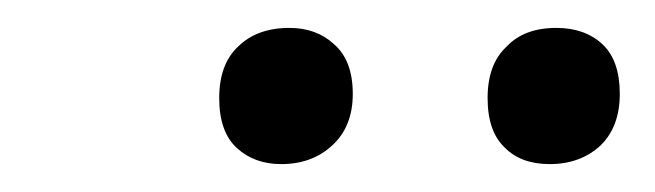

<svg xmlns="http://www.w3.org/2000/svg" viewBox="-20 -694 474 139"><path d="M189.5 -673.8Q166 -673.8 152.3 -660.2Q138.7 -647.5 138.7 -623Q138.7 -598.6 151.4 -586.9Q164.1 -575.2 183.6 -575.2Q206.1 -575.2 220.7 -588.9Q235.4 -602.5 235.4 -626Q235.4 -650.4 221.7 -662.1Q209 -673.8 189.5 -673.8ZM382.8 -673.8Q359.4 -673.8 346.7 -660.2Q333 -647.5 333 -623Q333 -598.6 345.7 -586.9Q357.4 -575.2 377.9 -575.2Q400.4 -575.2 415 -588.9Q428.7 -602.5 428.7 -626Q428.7 -650.4 416 -662.1Q403.3 -673.8 382.8 -673.8Z"/></svg>

Font: cl
Style: Italic
Weight: 400
Designer: Mitja Miklavcic
Version: Version 7.504; 2011; Build 1022